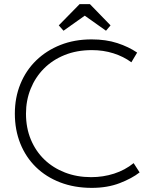

<svg xmlns="http://www.w3.org/2000/svg" viewBox="-20 -901 737 931"><path d="M425 10Q341 10 272 -16.5Q203 -43 154 -91Q105 -139 78.5 -205Q52 -271 52 -350Q52 -428 79 -494Q106 -560 155.5 -608Q205 -656 273 -683Q341 -710 424 -710Q494 -710 549 -692Q604 -674 645 -646L617 -599Q579 -627 530 -642.5Q481 -658 426 -658Q352 -658 293 -634Q234 -610 192.5 -568Q151 -526 128.5 -470Q106 -414 106 -350Q106 -281 129.5 -224.5Q153 -168 195 -127.5Q237 -87 295 -64.5Q353 -42 422 -42Q480 -42 533 -59Q586 -76 628 -110L657 -65Q620 -36 560.5 -13Q501 10 425 10ZM416 -881 516 -778 494 -752 391 -825 288 -752 265 -778 366 -881Z"/></svg>

Font: Tilda Sans Light
Style: Regular
Weight: 300
Designer: ParaType Ltd
Foundry: ParaType Ltd
Version: Version 1.009